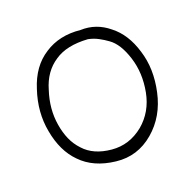

<svg xmlns="http://www.w3.org/2000/svg" viewBox="-92 -577 684 671"><g transform="rotate(-20 250.0 -241.5)"><path d="M272 -479Q330 -481 376 -443Q424 -406 445 -335Q467 -265 449 -183Q431 -99 371 -48Q310 4 232 -5Q151 -14 105 -62Q60 -107 46 -185Q32 -259 58 -337Q82 -414 139 -450Q195 -487 272 -479ZM285 -440Q207 -445 162 -414Q114 -383 96 -320Q75 -256 85 -195Q90 -164 101 -139Q112 -114 131 -94Q166 -55 232 -49Q296 -43 349 -86Q399 -128 412 -196Q425 -264 406 -324Q387 -384 354 -407Q339 -418 322 -427Q305 -436 285 -440Z"/></g></svg>

Font: Yomogi
Style: Regular
Weight: 400
Designer: satsuyako
Foundry: satsuyako
Version: Version 3.100